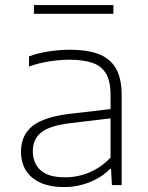

<svg xmlns="http://www.w3.org/2000/svg" viewBox="-20 -750 600 778"><path d="M239.5 8Q156 8 110.5 -30.2Q65 -68.5 65 -135.5Q65 -202 111.5 -239.2Q158 -276.5 264.5 -289L428 -308V-364.5Q428 -422 408.8 -453Q389.5 -484 352.5 -496Q315.5 -508 262.5 -508Q227.5 -508 184.5 -502Q141.5 -496 97.5 -480.5V-521.5Q133.5 -535 178 -541.8Q222.5 -548.5 264 -548.5Q330.5 -548.5 377.2 -531.8Q424 -515 448.5 -474.8Q473 -434.5 473 -364.5V0H433.5L430 -65.5H425.5Q395 -33 345 -12.5Q295 8 239.5 8ZM113 -138Q113 -88.5 144.5 -60Q176 -31.5 243.5 -31.5Q295 -31.5 342.5 -51.5Q390 -71.5 428 -111.5V-270.5L265 -251Q182 -241 147.5 -213.8Q113 -186.5 113 -138ZM117.5 -694V-729.5H439.5V-694Z"/></svg>

Font: Encode Sans Expanded ExtraLight
Style: Regular
Weight: 200
Width: 7
Designer: Multiple Designers
Foundry: Impallari Type
Version: Version 3.000; ttfautohint (v1.8.3) -l 8 -r 50 -G 200 -x 14 